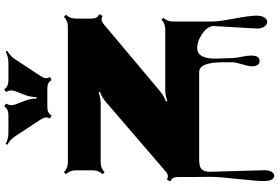

<svg xmlns="http://www.w3.org/2000/svg" viewBox="-234 -772 1378 951"><g transform="rotate(-90 455.5 -297.0)"><path d="M399.9 -752Q369.1 -752 358.4 -731L343.3 -738.8Q350.1 -752.9 348.6 -762.2Q347.2 -771.5 338.4 -785.2L254.9 -912.1Q238.8 -936.5 213.4 -950.2L217.8 -958.5Q242.2 -944.8 272.9 -944.8H360.4Q390.1 -944.8 404.3 -965.8L417.5 -956.5Q403.8 -935.5 414.1 -908.2L431.6 -862.3Q442.4 -834 442.4 -805.7H449.7Q449.7 -835.4 460 -862.3L478 -908.2Q488.3 -935.5 474.6 -956.5L487.8 -965.8Q502 -944.8 531.7 -944.8H619.1Q649.4 -944.8 673.8 -958.5L678.7 -950.2Q653.3 -936.5 637.2 -912.1L553.7 -785.2Q544.9 -771.5 543.5 -762.2Q542 -752.9 548.8 -738.8L533.7 -731Q522.9 -752 492.2 -752ZM789.1 286.1 801.8 66.4Q795.9 36.6 760.5 13.4Q725.1 -9.8 692.9 -9.8Q640.1 -9.8 640.1 80.6L642.6 160.2Q642.6 176.3 648.9 207.8Q655.3 239.3 655.3 257.8Q655.3 299.3 628.7 299.3Q602.1 299.3 602.1 260.3Q602.1 246.1 612.1 212.2Q622.1 178.2 622.1 168.9V119.1Q622.1 0 573.7 0H140.6Q104 0 91.8 12.7Q79.6 25.4 79.6 52.2L87.4 323.2Q87.4 346.2 79.3 359.1Q71.3 372.1 60.1 372.1Q48.8 372.1 41.3 359.4Q33.7 346.7 33.7 316.2Q33.7 285.6 44.2 189.5Q54.7 93.3 54.7 55.7L53.7 -39.6V-103Q53.7 -118.7 49.3 -127.7Q44.9 -136.7 32.2 -142.6L39.6 -159.2Q50.8 -154.8 59.8 -155Q68.8 -155.3 83.5 -168L425.3 -461.9Q448.7 -481.4 475.1 -491.2L472.7 -498Q444.8 -487.8 415.5 -487.8H126.5Q97.2 -487.8 77.6 -468.3L67.9 -478.5Q86.9 -497.6 86.9 -527.3V-610.8Q86.9 -640.6 67.9 -659.7L77.6 -669.9Q97.2 -650.4 126.5 -650.4H798.8Q827.6 -650.4 847.2 -669.9L857.4 -659.7Q838.4 -640.6 838.4 -610.8V-535.2Q838.4 -519.5 842.8 -510.5Q847.2 -501.5 859.9 -495.1L852.5 -479Q841.3 -483.4 832.8 -483.4Q824.2 -483.4 807.6 -470.2L477.5 -192.9Q456.5 -175.3 427.7 -164.6L429.7 -157.7Q457.5 -168 486.3 -168H784.2Q814.5 -168 833 -186.5L842.3 -176.8Q823.7 -158.2 823.7 -128.4V63.5Q823.7 94.2 838.4 173.3Q853 252.4 853 281Q853 309.6 844 323.2Q835 336.9 822 336.9Q809.1 336.9 799.1 323.2Q789.1 309.6 789.1 286.1Z"/></g></svg>

Font: Nosifer
Style: Regular
Weight: 400
Version: Version 001.002